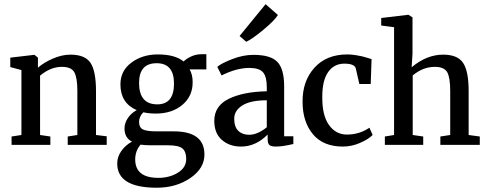

<svg xmlns="http://www.w3.org/2000/svg" viewBox="-20 -676 2278 896"><path d="M34 0V-39L80 -46V-349L28 -363V-407L139 -420H141L157 -407V-360Q184 -384 226.5 -402.5Q269 -421 309 -421Q377 -421 402.5 -382.5Q428 -344 428 -251V-46L478 -40V0H296V-39L341 -46V-251Q341 -313 327 -338.5Q313 -364 269 -364Q216 -364 167 -323V-46L215 -39V0Z M879 -294Q880 -228 831.5 -187Q783 -146 707 -146Q675 -146 649 -152Q629 -132 629 -107Q629 -81 647 -72Q665 -63 710 -63H791Q934 -63 934 45Q934 110 868 155Q802 200 712 200H711Q527 200 527 87Q527 55 547 27.5Q567 0 596 -15Q561 -33 561 -76Q561 -102 577 -125.5Q593 -149 618 -162Q542 -195 542 -282Q542 -346 593.5 -384Q645 -422 716 -422Q797 -422 837 -389Q848 -401 871 -412Q894 -423 920 -423H943V-352H865Q879 -327 879 -294ZM684 2Q657 2 636 -1Q611 28 611 68Q611 154 719 154Q771 154 810 130Q849 106 849 66Q849 32 831.5 17Q814 2 764 2ZM792 -286Q792 -381 711 -381Q629 -381 629 -289Q629 -189 714 -189Q792 -189 792 -286Z M980 -112Q980 -182 1048 -215Q1116 -248 1225 -250V-270Q1225 -318 1207.5 -338.5Q1190 -359 1143 -359Q1084 -359 1014 -324L994 -364Q1012 -380 1063 -400Q1114 -420 1163 -420Q1243 -420 1274.5 -387Q1306 -354 1306 -273V-40H1349V-4Q1298 8 1268 8Q1246 8 1237.5 1Q1229 -6 1229 -28V-48Q1173 8 1105 8Q1051 8 1015.5 -23Q980 -54 980 -112ZM1143 -47Q1181 -47 1225 -82V-208Q1149 -208 1111 -184Q1073 -160 1073 -122Q1073 -84 1092 -65.5Q1111 -47 1143 -47ZM1129 -481 1098 -508 1219 -656H1220L1277 -606Q1261 -580 1208.5 -536.5Q1156 -493 1129 -481Z M1392 -201Q1391 -297 1447 -359.5Q1503 -422 1601 -422Q1619 -422 1638 -419Q1657 -416 1668 -413.5Q1679 -411 1695 -406Q1711 -401 1714 -400L1710 -284H1657L1640 -358Q1633 -379 1587 -379Q1539 -379 1511.5 -340Q1484 -301 1484 -225Q1483 -138 1515 -93Q1547 -48 1599 -48Q1657 -48 1704 -80L1719 -46Q1699 -26 1660 -9Q1621 8 1580 8Q1488 8 1440 -50Q1392 -108 1392 -201Z M1776 0V-39L1819 -46V-549L1759 -557V-592L1885 -607H1886L1905 -595V-426L1901 -362Q1971 -421 2048 -421Q2116 -421 2141.5 -382Q2167 -343 2167 -252V-46L2219 -39V0H2035V-39L2081 -46V-251Q2081 -314 2067 -339Q2053 -364 2009 -364Q1954 -364 1906 -324V-46L1955 -39V0Z"/></svg>

Font: Aikya Medium
Style: Regular
Weight: 500
Designer: Neelakash Kshetrimayum (Latin subset based on Merriweather by Eben Sorkin)
Foundry: Brand New Type
Version: Version 1.00 b005